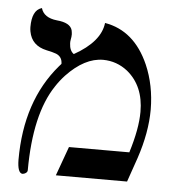

<svg xmlns="http://www.w3.org/2000/svg" viewBox="-46 -608 611 656"><g transform="rotate(5 260.0 -280.0)"><path d="M291 -533.2Q392.6 -516.1 441.9 -403.8Q471.7 -335 472.2 -252Q472.2 -173.3 441.9 -83L413.1 0H168.9L205.1 -100.1H412.1Q438 -183.1 438 -241.2Q438 -329.6 379.9 -377.4Q342.8 -406.7 295.9 -407.2Q232.4 -407.2 170.4 -341.8Q152.8 -322.8 139.2 -301.8Q72.3 -201.7 71.8 -8.8Q71.8 -0.5 60.1 3.9Q57.1 4.9 54.2 4.9Q37.6 2.9 37.1 -42Q37.1 -244.1 147 -372.1Q151.4 -377 154.8 -380.9Q154.8 -405.3 133.3 -414.1Q121.6 -418.5 100.1 -422.9Q48.3 -434.1 39.6 -481.9Q38.1 -489.7 38.1 -497.1Q38.1 -554.2 69.8 -564.5Q72.3 -564.9 71.8 -564.9Q81.1 -532.7 126 -527.8Q171.9 -523.9 179.2 -499Q180.7 -492.2 181.2 -484.9Q181.2 -475.6 179.2 -466.8Q177.7 -458.5 178.2 -453.1Q179.2 -428.2 193.8 -418Q283.7 -468.3 291 -533.2Z"/></g></svg>

Font: Linux Libertine Display O
Style: Regular
Weight: 400
Designer: Philipp H. Poll
Foundry: Philipp H. Poll
Version: Version 5.0.9